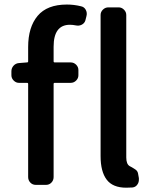

<svg xmlns="http://www.w3.org/2000/svg" viewBox="-20 -830 683 862"><path d="M101.6 -549.8Q106.4 -549.8 106.4 -554.7V-619.1Q106.4 -708 148.9 -758.8Q191.4 -809.6 280.3 -809.6Q312.5 -809.6 343.8 -801.8Q358.4 -798.8 365.2 -785.6Q372.1 -772.5 368.2 -757.8L363.3 -738.3Q359.4 -725.6 347.2 -719.2Q335 -712.9 321.3 -715.8Q306.6 -718.8 293.9 -718.8Q220.7 -718.8 220.7 -620.1V-554.7Q220.7 -549.8 225.6 -549.8H296.9Q311.5 -549.8 321.8 -539.6Q332 -529.3 332 -515.6V-492.2Q332 -478.5 321.8 -468.3Q311.5 -458 296.9 -458H225.6Q220.7 -458 220.7 -453.1V-35.2Q220.7 -20.5 210.9 -10.3Q201.2 0 186.5 0H140.6Q126 0 116.2 -10.3Q106.4 -20.5 106.4 -35.2V-453.1Q106.4 -458 101.6 -458H65.4Q51.8 -458 41.5 -468.3Q31.2 -478.5 31.2 -492.2V-509.8Q31.2 -524.4 41 -535.2Q50.8 -545.9 65.4 -546.9ZM562.5 -84Q565.4 -83 571.8 -79.1Q578.1 -75.2 581.5 -73.2Q585 -71.3 589.4 -67.9Q593.8 -64.5 596.2 -60.5Q598.6 -56.6 599.6 -51.8L603.5 -30.3Q603.5 -26.4 603.5 -23.4Q603.5 -11.7 597.7 -2.9Q589.8 9.8 575.2 11.7Q562.5 12.7 546.9 12.7Q486.3 12.7 459 -23.4Q431.6 -59.6 431.6 -128.9V-762.7Q431.6 -776.4 441.9 -786.6Q452.1 -796.9 466.8 -796.9H512.7Q526.4 -796.9 536.6 -786.6Q546.9 -776.4 546.9 -762.7V-123Q546.9 -92.8 562.5 -84Z"/></svg>

Font: Gen Jyuu GothicL Medium
Style: Regular
Weight: 500
Designer: [Source Han Sans]
Ryoko NISHIZUKA  (kana & ideographs); Paul D. Hunt (Latin, Greek & Cyrillic); Wenlong ZHANG  (bopomofo
Version: Version 1.002.20150607